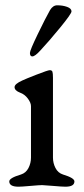

<svg xmlns="http://www.w3.org/2000/svg" viewBox="-20 -703 316 725"><path d="M132 -512Q112 -490 102 -490Q93 -490 93 -503Q93 -513 122.5 -574Q152 -635 169 -665Q180 -683 196 -683Q217 -683 233.5 -677Q250 -671 250 -660Q250 -651 206.5 -598Q163 -545 132 -512ZM97 -302Q97 -315 85 -331Q73 -347 56 -353Q35 -361 35 -374Q35 -386 64 -399Q74 -404 117.5 -421Q161 -438 168 -438Q176 -438 178 -432Q180 -426 180 -409V-108Q180 -87 189.5 -68.5Q199 -50 218 -44Q261 -31 261 -18Q261 2 227 2Q215 2 180.5 -1Q146 -4 139 -4Q129 -4 95 -1Q61 2 50 2Q15 2 15 -18Q15 -31 59 -44Q78 -50 87.5 -68.5Q97 -87 97 -108Z"/></svg>

Font: EB Garamond 08
Style: Regular
Weight: 400
Version: Version 0.016 ; ttfautohint (v1.5)